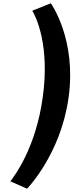

<svg xmlns="http://www.w3.org/2000/svg" viewBox="-20 -890 450 1165"><path d="M144 255 145 254C145 254 348 47 396 -297C446 -651 289 -869 289 -869L288 -870L176 -825C198 -788 284 -615 239 -297C197 5 71 174 43 210Z"/></svg>

Font: Hussar Woodtype
Style: SeBdObl
Weight: 900
Foundry: Cannot Into Space Fonts
Version: Version 1.07